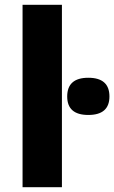

<svg xmlns="http://www.w3.org/2000/svg" viewBox="-20 -780 476 800"><path d="M74 0V-760H238V0ZM436 -378Q436 -301 348 -301Q260 -301 260 -378Q260 -456 348 -456Q436 -456 436 -378Z"/></svg>

Font: Noto Sans UI ExtraBold
Style: Regular
Weight: 800
Designer: Monotype Design Team
Foundry: Monotype Imaging Inc.
Version: Version 1.001